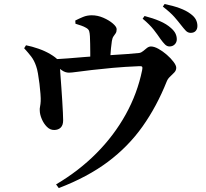

<svg xmlns="http://www.w3.org/2000/svg" viewBox="-20 -868 1040 970"><path d="M790.6 -671.1Q776.8 -691.9 756.6 -717.9Q736.3 -743.8 700.6 -773.6L710.3 -787.2Q752.6 -776.3 787 -761.6Q821.4 -746.9 844.3 -726Q860.6 -711.7 866.9 -697.8Q873.2 -683.9 873.2 -669.6Q873.2 -654.5 862.9 -643.9Q852.5 -633.3 836.2 -633.3Q823.7 -633.3 813.5 -643.4Q803.3 -653.6 790.6 -671.1ZM893.7 -742.5Q880.1 -760.3 861 -782.2Q842 -804.1 802.7 -834.6L811.6 -847.7Q854.4 -839 887.6 -826.8Q920.8 -814.6 941.9 -798.6Q961.5 -784.5 969.4 -769.3Q977.3 -754.1 977.3 -736.9Q977.3 -721 968.4 -711.5Q959.5 -702 943.6 -702Q929 -702 918.7 -712.8Q908.5 -723.5 893.7 -742.5ZM102 -624.3 111.4 -639.3Q140.6 -633.7 174.2 -622Q207.8 -610.2 233.2 -595.1Q262.5 -577.7 271.8 -565.7Q281 -553.6 282.8 -527.7Q283.5 -514.9 285.5 -487.5Q287.6 -460 290 -426Q292.5 -391.9 294.5 -358.4Q296.6 -324.8 297.8 -298.7Q299 -272.6 299 -260.6Q299.2 -235.9 287 -223.7Q274.8 -211.5 253.7 -211.3Q233.2 -211 216.9 -227.4Q200.6 -243.8 190.9 -267Q181.1 -290.2 180.9 -309.5Q179.9 -317.7 182.4 -329.9Q184.9 -342 185.6 -356.5Q186.3 -369.9 184.5 -393.6Q182.8 -417.3 179.4 -444.9Q176 -472.4 171.8 -496.3Q167.6 -520.3 162.7 -533.4Q153 -562.4 137.5 -582.5Q122 -602.5 102 -624.3ZM241.1 -551.4 241.5 -568.4Q281.2 -569.8 325.1 -573.2Q368.9 -576.6 410.3 -580.2Q451.6 -583.8 483.2 -585.4Q516.3 -588.4 553.6 -590.5Q591 -592.7 625.2 -595.2Q659.4 -597.7 683.4 -600.4Q693.9 -602.1 703.3 -610.1Q712.8 -618.1 722.5 -625.7Q732.2 -633.2 742.8 -633.2Q759.1 -633.2 780.8 -621.1Q802.5 -609 822.9 -591.2Q843.3 -573.4 856.8 -555.4Q870.4 -537.5 870.4 -525.4Q870.4 -512.5 860.7 -502Q851 -491.5 839.5 -481Q827.9 -470.5 822.7 -457.4Q772 -330.4 700.2 -229.1Q628.4 -127.8 525.5 -50.7Q422.6 26.5 276.9 82.2L263.3 63.5Q378.3 -4.3 467.1 -93.7Q555.9 -183 615.1 -289.7Q674.3 -396.4 698.1 -513.6Q700.8 -526.5 698.1 -530.5Q695.3 -534.5 683.9 -533.7Q610.4 -530.7 550.1 -525.2Q489.8 -519.7 443.9 -514.3Q398.1 -508.9 368.8 -504.9Q339.6 -500.9 328.5 -500.9Q309 -500.9 291.7 -513.5Q274.5 -526.1 241.1 -551.4ZM361.3 -748.1 360.3 -764.3Q378.7 -773.7 399.1 -782.2Q419.5 -790.8 443.5 -790.8Q473.1 -790.8 502 -778.3Q530.9 -765.8 550.2 -749.2Q569.4 -732.5 569.4 -720.6Q569.4 -707.5 564.3 -699.8Q559.1 -692.1 553.4 -684.3Q547.7 -676.5 545.2 -660.8Q542.8 -645.8 540.7 -624.3Q538.6 -602.8 537.3 -581.6Q536.1 -560.3 536.1 -544.9L436 -542.7Q436 -548.7 436 -565.1Q436 -581.6 436 -603.1Q436 -624.7 435.5 -646.7Q435 -668.7 434.3 -684.8Q433.3 -701.6 430.4 -710.9Q427.5 -720.3 415.5 -727.2Q404.3 -733.9 390.3 -738.7Q376.3 -743.5 361.3 -748.1Z"/></svg>

Font: Noto Serif JP
Style: Regular
Weight: 200
Designer: Ryoko NISHIZUKA 西塚涼子 (kana & ideographs); Frank Grießhammer (Latin, Greek & Cyrillic); Wenlong ZHANG 张文龙 (bopomofo); San
Foundry: Adobe
Version: Version 2.001;hotconv 1.1.0;makeotfexe 2.6.0